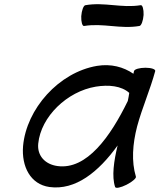

<svg xmlns="http://www.w3.org/2000/svg" viewBox="-20 -875 767 924"><path d="M385 -750C477 -765 559 -734 651 -750C660 -751 669 -775 671 -803C672 -830 666 -852 657 -850C565 -835 483 -866 391 -850C382 -849 373 -825 371 -797C370 -770 376 -748 385 -750ZM634 -25C612 -98 618 -182 640 -267C664 -356 703 -444 727 -533C729 -542 708 -549 680 -549C652 -549 627 -542 625 -533C624 -529 623 -524 622 -520C574 -553 514 -569 447 -558C263 -527 107 -351 91 -172C83 -74 126 12 218 25C343 42 454 -47 546 -175C528 -100 517 -26 534 25C537 33 561 28 589 14C617 0 637 -18 634 -25ZM256 -76C198 -84 158 -125 164 -184C177 -314 303 -435 441 -458C503 -468 564 -462 602 -428C600 -415 598 -402 595 -389C512 -219 398 -56 256 -76Z"/></svg>

Font: Nupuram Medium Oblique
Style: Regular
Weight: 500
Designer: Santhosh Thottingal (santhosh.thottingal@gmail.com)
Foundry: SMC
Version: Version 1.000